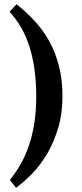

<svg xmlns="http://www.w3.org/2000/svg" viewBox="-20 -742 388 911"><path d="M58.6 -721.7Q105 -685.1 144.8 -642.1Q184.6 -599.1 213.9 -546.1Q243.2 -493.2 259.8 -428.7Q276.4 -364.3 276.4 -285.2Q276.4 -203.6 256.3 -136Q236.3 -68.4 204.8 -14.4Q173.3 39.6 134 80.3Q94.7 121.1 56.2 148.9L26.9 111.8Q54.2 78.1 77.1 38.3Q100.1 -1.5 116.7 -49.8Q133.3 -98.1 142.6 -156Q151.9 -213.9 151.9 -282.7Q151.9 -353.5 143.6 -412.8Q135.3 -472.2 119.4 -521.7Q103.5 -571.3 79.8 -612.1Q56.2 -652.8 25.4 -686.5Z"/></svg>

Font: Varendra
Style: Regular
Weight: 700
Designer: Jacob Thomas
Foundry: Bangla Type Foundry
Version: Version 1.008